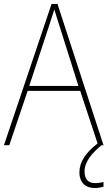

<svg xmlns="http://www.w3.org/2000/svg" viewBox="-20 -735 544 972"><path d="M408 133C408 83 446 40 494 0H504L271 -715H241L0 0H27L120 -275H386L474 -9C412 39 382 87 382 137C382 190 414 217 460 217C478 217 494 213 504 210V186C495 189 478 192 461 192C426 192 408 171 408 133ZM282 -601 377 -300H128L227 -600C236 -630 246 -657 255 -687C265 -653 274 -627 282 -601Z"/></svg>

Font: Noto Sans Arabic SemCond Thin
Style: Regular
Weight: 100
Width: 4
Designer: Monotype Design Team, Nadine Chahine, Nizar Qandah and Khaled Hosny
Foundry: Monotype Imaging Inc.
Version: Version 2.012